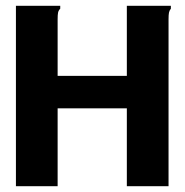

<svg xmlns="http://www.w3.org/2000/svg" viewBox="-20 -643 640 663"><path d="M35 -623H188V-613Q182 -607 180.5 -599.5Q179 -592 179 -576V-381H418V-623H570V-613Q565 -607 563.5 -599.5Q562 -592 562 -576V0H418V-269H179V0H35Z"/></svg>

Font: Inconsolata Expanded Black
Style: Regular
Weight: 900
Width: 7
Monospace: yes
Designer: Raph Levien, Cyreal, Brenton Simpson
Foundry: Raph Levien, Cyreal, Google
Version: Version 3.001; ttfautohint (v1.8.2.53-6de2)